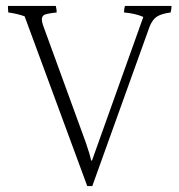

<svg xmlns="http://www.w3.org/2000/svg" viewBox="-20 -671 602 647"><path d="M558 -651Q558 -641 555 -629Q525 -625 509.5 -615.5Q494 -606 484 -581L291 -44H274L63 -616Q38 -625 8 -629Q6 -647 7 -651H168Q171 -640 171 -629Q133 -625 127 -619.5Q121 -614 121 -606Q121 -598 125 -586L269 -191Q283 -151 287 -130H290L463 -614Q435 -626 398 -629Q398 -642 401 -651Z"/></svg>

Font: Halant Light
Style: Regular
Weight: 300
Designer: Hitesh Malaviya (Devanagari), Satya Rajpurohit (Latin)
Foundry: Indian Type Foundry
Version: Version 1.101;PS 1.0;hotconv 1.0.78;makeotf.lib2.5.61930; tt